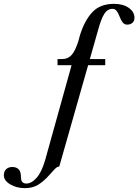

<svg xmlns="http://www.w3.org/2000/svg" viewBox="-193 -731 719 998"><path d="M506 -639Q506 -622 495.5 -612.5Q485 -603 468 -603Q454 -603 445 -614Q436 -625 429 -644Q422 -663 413.5 -674Q405 -685 392 -685Q365 -685 348.5 -658Q332 -631 316 -572L274 -424H354V-392H265L115 135Q106 135 97.5 142.5Q89 150 79.5 161Q70 172 65 177Q37 209 7.5 228Q-22 247 -64 247Q-106 247 -139.5 227.5Q-173 208 -173 180Q-173 159 -160.5 148Q-148 137 -129 137Q-108 137 -96 149Q-84 161 -84 191Q-84 223 -56 223Q-29 223 -2.5 193Q24 163 42 100L179 -392H106V-424H130Q160 -424 179 -445Q198 -466 214 -516L221 -542Q243 -618 284 -664.5Q325 -711 400 -711Q447 -711 476.5 -690Q506 -669 506 -639Z"/></svg>

Font: Ibarra Real Nova
Style: Regular
Weight: 400
Designer: Jose Maria Ribagorda & Octavio Pardo
Foundry: Jose Maria Ribagorda
Version: Version 1.014